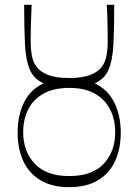

<svg xmlns="http://www.w3.org/2000/svg" viewBox="-20 -759 573 795"><path d="M266 16Q195 16 147 -13Q99 -42 76 -93Q53 -144 53 -210Q53 -281 79.5 -335Q106 -389 161 -414Q121 -431 104 -469.5Q87 -508 83.5 -574Q80 -640 80 -739H111Q110 -712 109 -687Q108 -662 107.5 -637Q107 -612 107 -584Q107 -557 111.5 -530.5Q116 -504 131 -483Q146 -462 178.5 -449Q211 -436 266 -436Q322 -436 354.5 -449Q387 -462 402 -483Q417 -504 421.5 -530.5Q426 -557 426 -584Q426 -612 425.5 -637Q425 -662 424.5 -687Q424 -712 422 -739H453Q453 -640 449.5 -574Q446 -508 429 -469.5Q412 -431 372 -414Q426 -389 453 -335Q480 -281 480 -210Q480 -144 457 -93Q434 -42 386.5 -13Q339 16 266 16ZM76 -211Q76 -132 124 -81Q172 -30 266 -30Q362 -30 409.5 -81Q457 -132 457 -211Q457 -265 435.5 -306.5Q414 -348 372.5 -371.5Q331 -395 266 -395Q203 -395 160.5 -371.5Q118 -348 97 -306.5Q76 -265 76 -211Z"/></svg>

Font: Ojuju Light
Style: Regular
Weight: 300
Designer: Chisaokwu Joboson, Mirko Velimirovic
Foundry: Udi Foundry
Version: Version 1.000